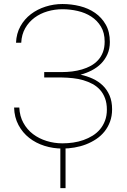

<svg xmlns="http://www.w3.org/2000/svg" viewBox="-20 -741 640 971"><path d="M293.5 -376.5Q318.8 -376.5 344.7 -379.6Q370.6 -382.8 394.8 -389.9Q418.9 -397 439.7 -408.4Q460.4 -419.9 476.1 -437Q491.7 -454.1 500.5 -477.3Q509.3 -500.5 509.3 -530.8Q509.3 -575.2 490.5 -606.4Q471.7 -637.7 441.4 -657.2Q411.1 -676.8 373 -685.5Q335 -694.3 295.9 -694.3Q256.8 -694.3 220.2 -683.6Q183.6 -672.9 154.5 -651.4Q125.5 -629.9 107.4 -598.1Q89.4 -566.4 87.4 -524.9H61Q63 -571.8 83.3 -608.2Q103.5 -644.5 136.2 -669.4Q168.9 -694.3 210.4 -707.5Q252 -720.7 295.9 -720.7Q340.8 -720.7 384 -710Q427.2 -699.2 460.9 -675.8Q494.6 -652.3 515.1 -616Q535.6 -579.6 535.6 -528.8Q535.6 -494.1 523.4 -466.8Q511.2 -439.5 491 -419.2Q470.7 -398.9 443.8 -385Q417 -371.1 387.2 -363.3Q419.9 -356.4 449 -343Q478 -329.6 499.8 -308.6Q521.5 -287.6 534.2 -257.8Q546.9 -228 546.9 -188.5Q546.9 -154.3 536.6 -126.2Q526.4 -98.1 508.5 -75.9Q490.7 -53.7 466.6 -37.6Q442.4 -21.5 414.6 -10.7Q386.7 0 356.4 5.1Q326.2 10.3 295.9 10.3Q248.5 10.3 205.1 -3.4Q161.6 -17.1 127.9 -43.5Q94.2 -69.8 73.5 -108.6Q52.7 -147.5 51.3 -197.3H77.6Q79.6 -153.3 98.4 -119.4Q117.2 -85.4 147.2 -62.7Q177.2 -40 215.8 -28.1Q254.4 -16.1 295.9 -16.1Q322.8 -16.1 349.9 -20Q377 -23.9 401.9 -32.7Q426.8 -41.5 448.5 -54.9Q470.2 -68.4 486.1 -87.4Q502 -106.4 511.2 -131.1Q520.5 -155.8 520.5 -186.5Q520.5 -219.2 511.2 -243.9Q502 -268.6 486.1 -286.4Q470.2 -304.2 448.2 -316.2Q426.3 -328.1 401.1 -335.4Q376 -342.8 348.4 -345.7Q320.8 -348.6 293.5 -349.1H203.6V-376.5ZM311.5 210.4H285.2V2.4H311.5Z"/></svg>

Font: Roboto Mono Thin
Style: Regular
Weight: 250
Designer: Google
Version: Version 2.000985; 2015; ttfautohint (v1.3)